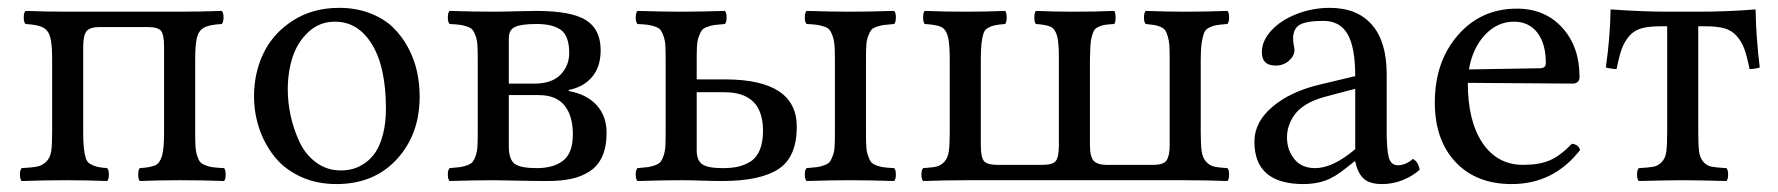

<svg xmlns="http://www.w3.org/2000/svg" viewBox="-20 -459 4529 489"><path d="M35.2 2Q30.8 -2.4 30.8 -14.4Q30.8 -26.4 35.2 -30.8Q62.5 -32.2 75.2 -34.9Q87.9 -37.6 97.9 -47.4Q107.9 -57.1 110.4 -73.7Q112.8 -90.3 112.8 -122.1V-307.1Q112.8 -347.2 107.9 -364.5Q103 -381.8 89.8 -388.9Q76.7 -396 44.9 -397.9Q40.5 -402.3 40.5 -414.6Q40.5 -426.8 44.9 -431.2Q104.5 -429.2 152.8 -429.2H437Q485.4 -429.2 544.9 -431.2Q549.3 -426.8 549.3 -414.6Q549.3 -402.3 544.9 -397.9Q513.2 -396 500 -388.9Q486.8 -381.8 481.9 -364.5Q477.1 -347.2 477.1 -307.1V-122.1Q477.1 -100.1 477.8 -86.9Q478.5 -73.7 481.9 -63Q485.4 -52.2 489.3 -47.1Q493.2 -42 502.9 -38.1Q512.7 -34.2 522.5 -33Q532.2 -31.7 550.8 -30.8Q554.7 -26.4 554.7 -14.4Q554.7 -2.4 550.8 2Q495.1 0 438 0Q385.7 0 335.9 2Q332 -2.4 332 -14.4Q332 -26.4 335.9 -30.8Q364.7 -32.7 376 -38.3Q387.2 -43.9 392.6 -62Q397.9 -80.1 397.9 -122.1V-338.9Q397.9 -370.6 390.1 -380.4Q382.3 -390.1 356 -390.1H233.9Q209 -390.1 200.4 -379.6Q191.9 -369.1 191.9 -338.9V-122.1Q191.9 -96.7 193.6 -81.5Q195.3 -66.4 198.5 -56.2Q201.7 -45.9 210 -41.3Q218.3 -36.6 226.8 -34.4Q235.4 -32.2 252.9 -30.8Q257.3 -26.4 257.3 -14.4Q257.3 -2.4 252.9 2Q193.4 0 152.8 0Q94.7 0 35.2 2Z M627 -213.9Q627 -273.9 651.6 -324.5Q676.3 -375 726.6 -407Q776.9 -439 843.8 -439Q886.7 -439 921.9 -425.5Q957 -412.1 980.2 -389.9Q1003.4 -367.7 1019.3 -337.9Q1035.2 -308.1 1042 -276.9Q1048.8 -245.6 1048.8 -212.9Q1048.8 -116.7 990.7 -53.5Q932.6 9.8 836.9 9.8Q785.6 9.8 744.6 -9.5Q703.6 -28.8 678.5 -60.8Q653.3 -92.8 640.1 -132.1Q627 -171.4 627 -213.9ZM833 -403.8Q793.5 -403.8 765.4 -377.4Q737.3 -351.1 725.1 -313.2Q712.9 -275.4 712.9 -231Q712.9 -198.2 720.2 -164.6Q727.5 -130.9 742.4 -98.4Q757.3 -65.9 784.9 -45.4Q812.5 -24.9 848.1 -24.9Q864.3 -24.9 879.4 -29.1Q894.5 -33.2 910.2 -44.2Q925.8 -55.2 937 -72.3Q948.2 -89.4 955.6 -117.7Q962.9 -146 962.9 -182.1Q962.9 -288.1 927.5 -345.9Q892.1 -403.8 833 -403.8Z M1275.9 -361.8V-246.1H1341.8Q1385.3 -246.1 1407.5 -268.8Q1429.7 -291.5 1429.7 -324.2Q1429.7 -366.7 1409.2 -382.3Q1388.7 -397.9 1346.7 -397.9Q1308.6 -397.9 1292.2 -390.6Q1275.9 -383.3 1275.9 -361.8ZM1352.1 -216.8H1275.9V-85.9Q1275.9 -52.7 1291 -41.7Q1306.2 -30.8 1346.7 -30.8Q1390.6 -30.8 1414.8 -50.3Q1439 -69.8 1439 -117.2Q1439 -164.1 1417.7 -190.4Q1396.5 -216.8 1352.1 -216.8ZM1125 2Q1120.6 -2.4 1120.6 -14.4Q1120.6 -26.4 1125 -30.8Q1143.1 -32.2 1151.9 -33.4Q1160.6 -34.7 1170.4 -38.3Q1180.2 -42 1184.1 -47.1Q1188 -52.2 1191.7 -62.7Q1195.3 -73.2 1196 -86.9Q1196.8 -100.6 1196.8 -122.1V-307.1Q1196.8 -328.6 1196 -342.3Q1195.3 -356 1191.7 -366.5Q1188 -377 1184.1 -382.3Q1180.2 -387.7 1170.4 -391.1Q1160.6 -394.5 1151.6 -395.8Q1142.6 -397 1125 -397.9Q1120.6 -402.3 1120.6 -414.6Q1120.6 -426.8 1125 -431.2Q1191.4 -429.2 1235.8 -429.2Q1257.8 -429.2 1291.5 -430.2Q1325.2 -431.2 1345.7 -431.2Q1435.1 -431.2 1472.4 -407.7Q1509.8 -384.3 1509.8 -331.1Q1509.8 -288.1 1487.5 -262.5Q1465.3 -236.8 1428.7 -230V-227.1Q1474.6 -218.8 1499.8 -190.9Q1524.9 -163.1 1524.9 -121.1Q1524.9 -85 1513.7 -60.3Q1502.4 -35.6 1481.2 -22.2Q1460 -8.8 1434.3 -3.4Q1408.7 2 1374 2Q1336.9 2 1294.2 1Q1251.5 0 1236.8 0Q1191.4 0 1125 2Z M1754.4 -224.1V-76.2Q1754.4 -50.3 1768.8 -40.5Q1783.2 -30.8 1820.3 -30.8Q1842.8 -30.8 1859.4 -34.4Q1876 -38.1 1891.4 -47.6Q1906.7 -57.1 1915 -76.9Q1923.3 -96.7 1923.3 -126Q1923.3 -224.1 1825.2 -224.1ZM1603.5 2Q1599.1 -2.4 1599.1 -14.4Q1599.1 -26.4 1603.5 -30.8Q1621.6 -32.2 1630.4 -33.4Q1639.2 -34.7 1648.9 -38.3Q1658.7 -42 1662.6 -47.1Q1666.5 -52.2 1670.2 -62.7Q1673.8 -73.2 1674.6 -86.9Q1675.3 -100.6 1675.3 -122.1V-307.1Q1675.3 -328.6 1674.6 -342.3Q1673.8 -356 1670.2 -366.5Q1666.5 -377 1662.6 -382.3Q1658.7 -387.7 1648.9 -391.1Q1639.2 -394.5 1630.1 -395.8Q1621.1 -397 1603.5 -397.9Q1599.1 -402.3 1599.1 -414.6Q1599.1 -426.8 1603.5 -431.2Q1669.9 -429.2 1714.4 -429.2Q1757.8 -429.2 1826.2 -431.2Q1830.6 -426.8 1830.6 -414.6Q1830.6 -402.3 1826.2 -397.9Q1808.1 -396.5 1799.3 -395.3Q1790.5 -394 1780.8 -390.4Q1771 -386.7 1767.3 -381.6Q1763.7 -376.5 1759.8 -366Q1755.9 -355.5 1755.1 -341.8Q1754.4 -328.1 1754.4 -306.2V-256.8H1826.2Q2009.3 -256.8 2009.3 -136.2Q2009.3 -59.1 1962.9 -28.6Q1916.5 2 1819.3 2Q1798.8 2 1767.3 1Q1735.8 0 1715.3 0Q1669.9 0 1603.5 2ZM2185.5 -307.1V-122.1Q2185.5 -100.6 2186.3 -86.9Q2187 -73.2 2190.7 -62.5Q2194.3 -51.8 2198.2 -46.6Q2202.1 -41.5 2211.7 -37.8Q2221.2 -34.2 2230.5 -33Q2239.7 -31.7 2257.3 -30.8Q2261.7 -26.4 2261.7 -14.4Q2261.7 -2.4 2257.3 2Q2192.9 0 2146.5 0Q2100.6 0 2034.2 2Q2029.8 -2.4 2029.8 -14.4Q2029.8 -26.4 2034.2 -30.8Q2052.2 -32.2 2061 -33.4Q2069.8 -34.7 2079.8 -38.3Q2089.8 -42 2093.5 -47.1Q2097.2 -52.2 2101.1 -62.7Q2105 -73.2 2105.7 -86.9Q2106.4 -100.6 2106.4 -122.1V-307.1Q2106.4 -328.6 2105.5 -342.3Q2104.5 -356 2100.8 -366.5Q2097.2 -377 2093.3 -382.3Q2089.4 -387.7 2079.6 -391.1Q2069.8 -394.5 2060.8 -395.8Q2051.8 -397 2034.2 -397.9Q2029.8 -402.3 2029.8 -414.6Q2029.8 -426.8 2034.2 -431.2Q2100.6 -429.2 2145.5 -429.2Q2189 -429.2 2257.3 -431.2Q2261.7 -426.8 2261.7 -414.6Q2261.7 -402.3 2257.3 -397.9Q2239.3 -396.5 2230.5 -395.3Q2221.7 -394 2211.9 -390.6Q2202.1 -387.2 2198.5 -382.1Q2194.8 -377 2190.9 -366.5Q2187 -356 2186.3 -342.3Q2185.5 -328.6 2185.5 -307.1Z M2331.1 2Q2326.7 -2.4 2326.7 -14.4Q2326.7 -26.4 2331.1 -30.8Q2354.5 -32.2 2365.5 -34.9Q2376.5 -37.6 2385.3 -47.1Q2394 -56.6 2396.5 -73.5Q2398.9 -90.3 2398.9 -122.1V-307.1Q2398.9 -349.6 2393.8 -367.2Q2388.7 -384.8 2377 -390.4Q2365.2 -396 2335 -397.9Q2331.1 -402.3 2331.1 -414.6Q2331.1 -426.8 2335 -431.2Q2390.6 -429.2 2438 -429.2Q2490.2 -429.2 2540 -431.2Q2543.9 -426.8 2543.9 -414.6Q2543.9 -402.3 2540 -397.9Q2522.5 -396.5 2513.4 -394.5Q2504.4 -392.6 2496.1 -387.9Q2487.8 -383.3 2484.6 -373.3Q2481.4 -363.3 2479.7 -347.9Q2478 -332.5 2478 -307.1V-89.8Q2478 -59.1 2485.8 -49.1Q2493.7 -39.1 2521 -39.1H2634.8Q2661.6 -39.1 2669.2 -49.3Q2676.8 -59.6 2676.8 -88.9V-307.1Q2677.2 -349.1 2672.4 -366.9Q2667.5 -384.8 2656.7 -390.4Q2646 -396 2618.2 -397.9Q2614.3 -402.3 2614.3 -414.6Q2614.3 -426.8 2618.2 -431.2Q2668 -429.2 2715.8 -429.2Q2768.1 -429.2 2817.9 -431.2Q2821.3 -426.8 2821.3 -414.6Q2821.3 -402.3 2817.9 -397.9Q2802.7 -397 2794.4 -395.8Q2786.1 -394.5 2778.1 -390.9Q2770 -387.2 2766.8 -382.1Q2763.7 -377 2760.7 -366.2Q2757.8 -355.5 2757.1 -342.3Q2756.3 -329.1 2755.9 -307.1V-89.8Q2755.9 -59.6 2765.6 -49.3Q2775.4 -39.1 2798.8 -39.1H2917Q2943.8 -39.1 2951.4 -51Q2959 -63 2959 -89.8V-307.1Q2959 -328.6 2958.3 -342Q2957.5 -355.5 2954.3 -366Q2951.2 -376.5 2947.8 -381.6Q2944.3 -386.7 2936 -390.4Q2927.7 -394 2920.2 -395.3Q2912.6 -396.5 2897.9 -397.9Q2893.6 -402.3 2893.6 -414.6Q2893.6 -426.8 2897.9 -431.2Q2957.5 -429.2 2998 -429.2Q3046.4 -429.2 3106 -431.2Q3110.4 -426.8 3110.4 -414.6Q3110.4 -402.3 3106 -397.9Q3086.9 -396.5 3077.4 -394.8Q3067.9 -393.1 3058.6 -388.2Q3049.3 -383.3 3045.9 -373.3Q3042.5 -363.3 3040.3 -347.9Q3038.1 -332.5 3038.1 -307.1V-122.1Q3038.1 -90.3 3040.5 -73.5Q3043 -56.6 3051.8 -47.1Q3060.5 -37.6 3071.5 -34.9Q3082.5 -32.2 3106 -30.8Q3110.4 -26.4 3110.4 -14.4Q3110.4 -2.4 3106 2Q3046.4 0 2998 0H2439Q2390.6 0 2331.1 2Z M3431.6 -79.1V-232.9L3352.5 -211.9Q3325.7 -204.6 3306.6 -192.9Q3287.6 -181.2 3277.3 -167Q3267.1 -152.8 3262.5 -138.4Q3257.8 -124 3257.8 -108.9Q3257.8 -77.1 3276.4 -54Q3294.9 -30.8 3329.6 -30.8Q3374.5 -30.8 3431.6 -79.1ZM3431.6 -47.9H3429.7L3409.7 -32.2Q3379.4 -7.3 3354.5 1.2Q3329.6 9.8 3299.8 9.8Q3174.8 9.8 3174.8 -98.1Q3174.8 -147.9 3220.5 -186.8Q3266.1 -225.6 3339.8 -243.2L3431.6 -265.1Q3431.6 -338.4 3412.1 -372.1Q3392.6 -405.8 3350.6 -405.8Q3307.6 -405.8 3290.5 -396Q3273.4 -386.2 3273.4 -360.8Q3273.4 -353 3275.1 -344Q3276.9 -335 3276.9 -332Q3276.9 -316.9 3262.9 -304.4Q3249 -292 3228.5 -292Q3193.8 -292 3193.8 -326.2Q3193.8 -355 3218 -381.3Q3242.2 -407.7 3282.5 -423.3Q3322.8 -439 3366.7 -439Q3436.5 -439 3474.1 -396Q3511.7 -353 3511.7 -270V-123Q3511.7 -80.1 3516.8 -59.1Q3522 -38.1 3540.5 -38.1Q3559.6 -38.1 3578.6 -54.2Q3592.3 -46.9 3595.7 -26.9Q3579.1 -11.2 3553.5 -0.7Q3527.8 9.8 3500.5 9.8Q3466.3 9.8 3451.7 -5.4Q3437 -20.5 3431.6 -47.9Z M3721.2 -282.2 3902.3 -285.2Q3917 -285.2 3917 -298.8Q3917 -348.1 3895.3 -376Q3873.5 -403.8 3835.9 -403.8Q3793.5 -403.8 3762 -370.1Q3730.5 -336.4 3721.2 -282.2ZM3983.4 -92.8Q4000 -91.3 4004.4 -77.1Q3937 9.8 3830.1 9.8Q3739.7 9.8 3687 -46.4Q3634.3 -102.5 3634.3 -198.2Q3634.3 -301.8 3693.1 -369.4Q3752 -437 3843.3 -437Q3914.6 -437 3958.7 -388.7Q4002.9 -340.3 4002.9 -263.2Q4002.9 -246.1 3984.4 -246.1L3718.3 -248Q3718.3 -150.4 3755.9 -94.7Q3793.5 -39.1 3859.4 -39.1Q3899.9 -39.1 3926.8 -50.5Q3953.6 -62 3983.4 -92.8Z M4226.1 -122.1V-392.1H4210.9Q4180.2 -392.1 4161.1 -387Q4142.1 -381.8 4129.6 -367.4Q4117.2 -353 4110.6 -335Q4104 -316.9 4097.2 -283.2Q4091.3 -283.2 4084.5 -284.2Q4077.6 -285.2 4073.7 -286.1L4069.8 -287.1Q4080.6 -360.8 4082 -435.1Q4162.1 -429.2 4228 -429.2H4302.7Q4382.3 -429.2 4451.2 -435.1Q4452.6 -361.8 4461.9 -287.1Q4449.2 -283.2 4436 -283.2Q4429.2 -316.4 4422.4 -335Q4415.5 -353.5 4402.8 -367.7Q4390.1 -381.8 4371.3 -387Q4352.5 -392.1 4321.8 -392.1H4305.2V-122.1Q4305.2 -89.8 4307.4 -73Q4309.6 -56.2 4318.6 -46.4Q4327.6 -36.6 4339.4 -34.4Q4351.1 -32.2 4377 -30.8Q4381.3 -26.4 4381.3 -14.4Q4381.3 -2.4 4377 2Q4300.8 0 4266.1 0Q4231.9 0 4153.8 2Q4149.4 -2.4 4149.4 -14.4Q4149.4 -26.4 4153.8 -30.8Q4179.7 -32.2 4191.4 -34.4Q4203.1 -36.6 4212.4 -46.4Q4221.7 -56.2 4223.9 -73Q4226.1 -89.8 4226.1 -122.1Z"/></svg>

Font: Common Serif
Style: Regular
Weight: 400
Designer: Philipp H. Poll, Khaled Hosny
Foundry: Stefan Peev, Context Ltd.
Version: Version 1.026